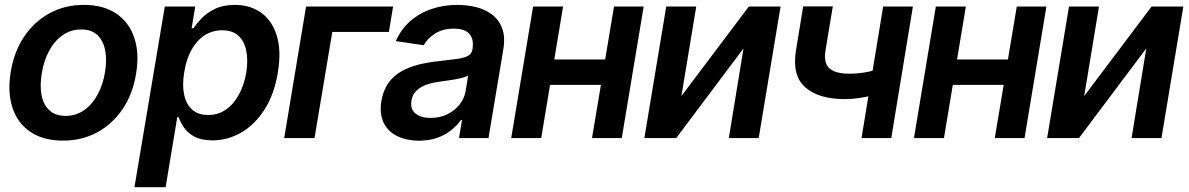

<svg xmlns="http://www.w3.org/2000/svg" viewBox="-20 -573 4934 797"><path d="M241.7 10.7Q160.6 10.7 107.2 -24.9Q53.7 -60.5 32.2 -124.5Q10.7 -188.5 24.4 -273.9Q38.1 -357.9 79.8 -420.4Q121.6 -482.9 185.3 -517.8Q249 -552.7 328.1 -552.7Q408.7 -552.7 461.9 -517.1Q515.1 -481.4 537.1 -417.2Q559.1 -353 544.9 -267.6Q531.7 -184.1 489.7 -121.3Q447.8 -58.6 384 -23.9Q320.3 10.7 241.7 10.7ZM252 -91.8Q296.9 -92.3 330.6 -116.7Q364.3 -141.1 386.2 -182.4Q408.2 -223.6 416 -274.4Q424.3 -323.7 416.7 -363.5Q409.2 -403.3 384.8 -427Q360.4 -450.7 317.4 -450.7Q272.9 -450.7 238.8 -426Q204.6 -401.4 182.9 -360.1Q161.1 -318.8 153.3 -267.6Q145 -218.8 152.3 -179Q159.7 -139.2 184.3 -115.7Q209 -92.3 252 -91.8Z M538.1 204.1 664.1 -545.9H790.5L775.4 -455.6H782.7Q795.9 -475.1 817.6 -497.8Q839.4 -520.5 873.3 -536.6Q907.2 -552.7 955.6 -552.7Q1018.6 -552.7 1063.7 -520.5Q1108.9 -488.3 1128.7 -425.8Q1148.4 -363.3 1133.3 -272Q1118.7 -182.1 1078.6 -119.1Q1038.6 -56.2 982.4 -23.4Q926.3 9.3 861.8 9.8Q814.9 9.3 786.6 -6.1Q758.3 -21.5 743.4 -43.9Q728.5 -66.4 721.7 -86.4H715.8L667.5 204.1ZM844.2 -95.7Q886.2 -95.7 918.7 -118.7Q951.2 -141.6 972.4 -181.6Q993.7 -221.7 1002.4 -272.5Q1010.3 -323.2 1002.2 -362.8Q994.1 -402.3 969.5 -424.8Q944.8 -447.3 902.3 -447.3Q860.8 -447.3 828.1 -425.5Q795.4 -403.8 774.2 -364.7Q752.9 -325.7 744.6 -272.5Q735.8 -219.7 744.4 -179.9Q752.9 -140.1 777.8 -117.9Q802.7 -95.7 844.2 -95.7Z M1611.8 -545.9 1594.2 -440.4H1359.4L1285.6 0H1159.7L1250.5 -545.9Z M1719.2 11.2Q1667.5 10.7 1629.2 -7.8Q1590.8 -26.4 1572.8 -63.2Q1554.7 -100.1 1563 -153.3Q1570.8 -199.2 1593 -229.5Q1615.2 -259.8 1647.9 -277.8Q1680.7 -295.9 1719 -305.2Q1757.3 -314.5 1797.9 -318.8Q1846.7 -324.2 1877 -328.4Q1907.2 -332.5 1922.6 -341.1Q1938 -349.6 1941.4 -368.2V-370.6Q1947.8 -410.2 1928.5 -432.1Q1909.2 -454.1 1864.3 -454.1Q1817.9 -454.1 1785.9 -433.6Q1753.9 -413.1 1738.8 -385.3L1623 -402.3Q1645 -452.1 1683.3 -485.6Q1721.7 -519 1771.7 -535.9Q1821.8 -552.7 1878.9 -552.7Q1918 -552.7 1955.3 -543.7Q1992.7 -534.7 2021.7 -513.2Q2050.8 -491.7 2064.5 -455.6Q2078.1 -419.4 2068.8 -365.2L2007.8 0H1885.3L1897.9 -75.2H1893.6Q1877.9 -52.7 1853.5 -33Q1829.1 -13.2 1795.7 -1.2Q1762.2 10.7 1719.2 11.2ZM1767.6 -83.5Q1806.6 -83.5 1837.4 -98.9Q1868.2 -114.3 1888.2 -139.9Q1908.2 -165.5 1913.1 -195.8L1923.3 -259.8Q1916.5 -254.9 1901.6 -250.7Q1886.7 -246.6 1868.2 -243.4Q1849.6 -240.2 1831.8 -237.8Q1814 -235.4 1801.3 -233.4Q1772 -229.5 1747.8 -220.5Q1723.6 -211.4 1707.8 -195.8Q1691.9 -180.2 1688 -155.3Q1682.1 -120.1 1704.8 -101.8Q1727.5 -83.5 1767.6 -83.5Z M2530.8 -326.2 2513.2 -220.7H2223.6L2240.2 -326.2ZM2317.4 -545.9 2226.6 0H2102.1L2192.9 -545.9ZM2651.9 -545.9 2561 0H2437.5L2528.8 -545.9Z M2808.6 -174.3 3088.4 -545.9H3220.2L3129.4 0H3005.4L3066.4 -372.1L2787.1 0H2654.8L2745.6 -545.9H2870.1Z M3769.5 -545.9 3679.7 0H3556.2L3646 -545.9ZM3670.9 -298.8 3653.8 -193.4Q3631.3 -185.1 3603.8 -177.7Q3576.2 -170.4 3546.1 -166Q3516.1 -161.6 3487.3 -161.6Q3377.9 -161.6 3322.5 -210.7Q3267.1 -259.8 3284.2 -364.3L3314 -546.4H3437L3406.7 -364.3Q3400.9 -329.6 3409.9 -308.1Q3418.9 -286.6 3442.9 -276.9Q3466.8 -267.1 3504.9 -267.1Q3546.9 -267.1 3586.7 -275.6Q3626.5 -284.2 3670.9 -298.8Z M4202.6 -326.2 4185.1 -220.7H3895.5L3912.1 -326.2ZM3989.3 -545.9 3898.4 0H3773.9L3864.7 -545.9ZM4323.7 -545.9 4232.9 0H4109.4L4200.7 -545.9Z M4480.5 -174.3 4760.3 -545.9H4892.1L4801.3 0H4677.2L4738.3 -372.1L4459 0H4326.7L4417.5 -545.9H4542Z"/></svg>

Font: Inter Tight SemiBold
Style: Italic
Weight: 600
Italic angle: -9.39999°
Designer: Rasmus Andersson
Foundry: rsms
Version: Version 3.004